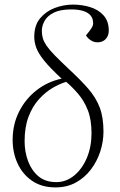

<svg xmlns="http://www.w3.org/2000/svg" viewBox="-20 -801 522 835"><path d="M221 14Q162 14 120.5 -14Q79 -42 57 -89Q35 -136 35 -193Q35 -260 63 -315.5Q91 -371 139 -408.5Q187 -446 248 -459Q197 -506 171.5 -538Q146 -570 137.5 -594Q129 -618 129 -641Q129 -691 154.5 -721.5Q180 -752 218.5 -766.5Q257 -781 297 -781Q337 -781 372.5 -770Q408 -759 430.5 -734Q453 -709 453 -668Q453 -653 447 -641.5Q441 -630 430 -623.5Q419 -617 404 -617Q388 -617 374.5 -626Q361 -635 354 -647Q372 -669 378.5 -679.5Q385 -690 385 -700Q385 -720 374.5 -733Q364 -746 343 -753Q322 -760 290 -760Q242 -760 214 -746Q186 -732 174 -710.5Q162 -689 162 -667Q162 -649 166.5 -634Q171 -619 183 -601.5Q195 -584 218.5 -560Q242 -536 279 -501Q330 -454 363.5 -415.5Q397 -377 413.5 -334Q430 -291 430 -229Q430 -185 416 -142Q402 -99 375 -63.5Q348 -28 309.5 -7Q271 14 221 14ZM225 -9Q268 -9 303 -38Q338 -67 358 -115Q378 -163 378 -221Q378 -281 362 -321.5Q346 -362 321 -391.5Q296 -421 268 -445Q240 -437 208.5 -418.5Q177 -400 149 -369Q121 -338 104 -293Q87 -248 87 -187Q87 -141 102 -100.5Q117 -60 147 -34.5Q177 -9 225 -9Z"/></svg>

Font: Literata 60pt ExtraLight
Style: Italic
Weight: 250
Italic angle: -2°
Designer: Latin by Veronika Burian and Jose Scaglione. Greek by Irene Vlachou. Cyrillic by Vera Evstafieva
Foundry: TypeTogether
Version: Version 3.103;gftools[0.9.29]